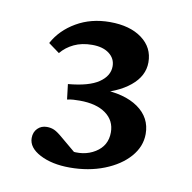

<svg xmlns="http://www.w3.org/2000/svg" viewBox="-54 -633 499 499"><g transform="rotate(10 195.5 -383.5)"><path d="M204.1 -403.3Q267.6 -402.3 303.7 -377Q339.8 -351.6 339.8 -308.6Q339.8 -275.4 315.9 -248Q292 -220.7 251 -204.6Q210 -188.5 160.2 -188.5Q113.3 -188.5 81.5 -205.1Q49.8 -221.7 49.8 -247.1Q49.8 -262.7 59.6 -272.5Q69.3 -282.2 84 -282.2Q94.7 -282.2 103.5 -278.3Q112.3 -274.4 127 -261.7L174.8 -221.7L149.4 -232.4Q190.4 -224.6 220.2 -243.2Q250 -261.7 250 -296.9Q250 -328.1 225.1 -346.2Q200.2 -364.3 156.2 -364.3Q147.5 -364.3 139.2 -363.8Q130.9 -363.3 123 -361.3L118.2 -401.4Q172.9 -406.2 198.7 -423.8Q224.6 -441.4 224.6 -466.8Q224.6 -487.3 208 -500Q191.4 -512.7 163.1 -512.7Q135.7 -512.7 115.2 -502.9Q94.7 -493.2 81.1 -476.6L51.8 -498Q71.3 -534.2 109.9 -556.6Q148.4 -579.1 198.2 -579.1Q251 -579.1 282.7 -555.7Q314.5 -532.2 314.5 -493.2Q314.5 -457 281.7 -430.2Q249 -403.3 190.4 -390.6Z"/></g></svg>

Font: Crimson Pro Medium
Style: Regular
Weight: 500
Designer: Jacques Le Bailly
Foundry: Baron von Fonthausen
Version: Version 1.003